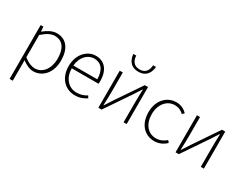

<svg xmlns="http://www.w3.org/2000/svg" viewBox="-89 -1329 2757 2156"><g transform="rotate(30 1289.5 -251.0)"><path d="M93 218H134V-47C184 -10 233 12 279 12C392 12 491 -84 491 -247C491 -395 427 -492 298 -492C239 -492 182 -457 135 -419H133L128 -480H93ZM277 -25C241 -25 189 -42 134 -87V-375C193 -427 244 -455 292 -455C405 -455 447 -366 447 -247C447 -116 376 -25 277 -25Z M816 12C887 12 930 -10 967 -35L950 -63C916 -40 873 -24 820 -24C711 -24 639 -112 638 -234H985C987 -247 987 -258 987 -270C987 -412 917 -492 804 -492C697 -492 595 -396 595 -239C595 -82 694 12 816 12ZM638 -270C648 -386 722 -456 804 -456C891 -456 948 -394 948 -270Z M1118 0H1160L1377 -320C1397 -350 1426 -394 1445 -425H1449C1447 -360 1445 -296 1445 -243V0H1485V-480H1443L1226 -160C1206 -130 1177 -85 1157 -54H1153C1156 -119 1158 -183 1158 -236V-480H1118ZM1303 -574C1413 -574 1445 -656 1450 -720H1412C1410 -662 1384 -603 1303 -603C1222 -603 1196 -662 1194 -720H1156C1161 -656 1193 -574 1303 -574Z M1847 12C1908 12 1960 -13 2000 -52L1979 -78C1946 -48 1901 -25 1849 -25C1743 -25 1673 -111 1673 -239C1673 -367 1750 -455 1849 -455C1899 -455 1937 -435 1966 -406L1989 -432C1956 -464 1914 -492 1848 -492C1732 -492 1630 -399 1630 -239C1630 -80 1724 12 1847 12Z M2119 0H2161L2378 -320C2398 -350 2427 -394 2446 -425H2450C2448 -360 2446 -296 2446 -243V0H2486V-480H2444L2227 -160C2207 -130 2178 -85 2158 -54H2154C2157 -119 2159 -183 2159 -236V-480H2119Z"/></g></svg>

Font: Source Sans Pro Light
Style: Regular
Weight: 300
Designer: Paul D. Hunt
Foundry: Adobe Systems Incorporated
Version: Version 3.006;hotconv 1.0.111;makeotfexe 2.5.65597